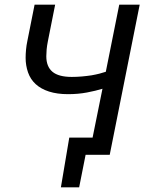

<svg xmlns="http://www.w3.org/2000/svg" viewBox="-20 -658 614 816"><path d="M415.5 -280.8Q387.2 -272 349.6 -264.9Q312 -257.8 269 -257.8Q223.1 -257.8 188.7 -268.8Q154.3 -279.8 131.8 -300.3Q109.4 -320.8 99.1 -350.3Q88.9 -379.9 88.9 -412.1Q88.9 -427.7 90.6 -446.5Q92.3 -465.3 96.2 -483.4L127 -638.2H214.4L183.6 -483.4Q179.7 -463.9 178.2 -447.8Q176.8 -431.6 176.8 -418.9Q176.8 -375 202.9 -353Q229 -331.1 285.2 -331.1Q306.2 -331.1 328.1 -333Q350.1 -335 369.1 -337.9Q388.2 -341.3 402.6 -345Q417 -348.6 429.7 -353L486.8 -638.2H573.7L446.3 0H343.8L316.4 138.2H238.8L274.4 -73.2H373.5Z"/></svg>

Font: Code New Roman
Style: Italic
Weight: 400
Italic angle: -11°
Monospace: yes
Designer: Sam Radian
Foundry: Code New Roman
Version: Version 1.508 October 19, 2014